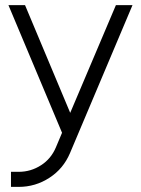

<svg xmlns="http://www.w3.org/2000/svg" viewBox="-20 -520 551 752"><path d="M13 -500 223 0 199 57Q180 102 141 127Q101 153 53 153H23V212H53Q119 212 174 176Q228 141 254 80L499 -500H434L255 -78L78 -500Z"/></svg>

Font: Unageo Variable
Style: Regular
Weight: 300
Designer: Richard Sepsi
Foundry: Richard Sepsi
Version: Version 2.200